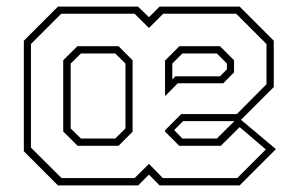

<svg xmlns="http://www.w3.org/2000/svg" viewBox="-20 -560 908 580"><path d="M155 0 52 -103V-437L155 -540H397L430 -508L462 -540H704L807 -437V-297L708 -198L813.5 -109.5L704 0H462L430 -32.5L397.5 0ZM166 -22H386.5L430 -65L472 -22H696.5L783 -108.5L704 -176L647 -119.5H521.5L478.5 -162.5V-166.5L527.5 -215.5H695.5L785 -305.5V-427L693.5 -518.5H473L430 -475.5L386.5 -518.5H165L73.5 -427V-114ZM214.5 -119.5 171 -163V-378L214 -420.5H338L380.5 -378V-162L338 -119.5ZM478.5 -269.5V-377L522 -420.5H644.5L687 -378V-341.5L654.5 -308.5H517ZM224.5 -141.5H328L359 -172V-368L328 -398.5H224.5L193.5 -368V-172ZM500.5 -320 510 -329.5H644.5L665.5 -350.5V-368L635 -398.5H531L500.5 -368ZM635 -141.5 688 -194H533L506 -167L531 -141.5Z"/></svg>

Font: Tourney Condensed ExtraLight
Style: Regular
Weight: 200
Width: 3
Designer: Tyler Finck
Foundry: Etcetera Type Co
Version: Version 1.010; ttfautohint (v1.8.3)